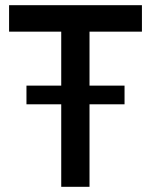

<svg xmlns="http://www.w3.org/2000/svg" viewBox="-20 -720 582 740"><path d="M325 -598V-390H460V-318H325V0H216V-318H82V-390H216V-598H15V-700H527V-598Z"/></svg>

Font: Cabin Medium
Style: Regular
Weight: 500
Designer: Pablo Impallari
Foundry: Pablo Impallari. http://www.impallari.com Igino Marini. http://www.ikern.com
Version: Version 2.001